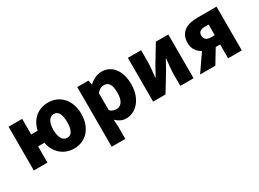

<svg xmlns="http://www.w3.org/2000/svg" viewBox="-34 -1269 2915 2162"><g transform="rotate(-30 1423.5 -188.0)"><path d="M72 0V-569H249V-366H333Q344 -417 367.5 -457.5Q391 -498 424.5 -526Q458 -554 501 -568.5Q544 -583 593 -583Q647 -583 694.5 -563Q742 -543 777.5 -504.5Q813 -466 833.5 -411Q854 -356 854 -285Q854 -214 833.5 -158.5Q813 -103 777.5 -64.5Q742 -26 694.5 -6Q647 14 593 14Q543 14 499.5 -1.5Q456 -17 422 -46Q388 -75 364.5 -116.5Q341 -158 331 -211H249V0ZM491 -285Q491 -213 515 -171.5Q539 -130 582 -130Q629 -130 649.5 -171.5Q670 -213 670 -285Q670 -356 649.5 -397.5Q629 -439 582 -439Q539 -439 515 -397.5Q491 -356 491 -285Z M1110 -569 1122 -514H1126Q1160 -544 1200.5 -563.5Q1241 -583 1286 -583Q1337 -583 1378 -562.5Q1419 -542 1448 -504Q1477 -466 1492.5 -413Q1508 -360 1508 -294Q1508 -221 1488 -163.5Q1468 -106 1434.5 -66.5Q1401 -27 1358 -6.5Q1315 14 1269 14Q1231 14 1197.5 -2Q1164 -18 1137 -45L1142 44V207H965V-569ZM1142 -165Q1163 -146 1184.5 -139Q1206 -132 1227 -132Q1268 -132 1296.5 -169Q1325 -206 1325 -291Q1325 -366 1303 -402Q1281 -438 1233 -438Q1207 -438 1186 -426.5Q1165 -415 1142 -390Z M1623 -569H1795V-420Q1795 -378 1789.5 -325Q1784 -272 1779 -220H1783Q1797 -246 1816 -280Q1835 -314 1848 -339L1987 -569H2149V0H1977V-147Q1977 -190 1982.5 -243Q1988 -296 1993 -349H1989Q1975 -323 1956.5 -288.5Q1938 -254 1924 -230L1784 0H1623Z M2384 -218Q2342 -241 2315.5 -280Q2289 -319 2289 -378Q2289 -432 2308 -468.5Q2327 -505 2359 -527.5Q2391 -550 2435 -559.5Q2479 -569 2528 -569H2776V0H2598V-180H2541L2432 0H2234ZM2549 -439Q2464 -439 2464 -373Q2464 -340 2485 -320.5Q2506 -301 2549 -301H2598V-439Z"/></g></svg>

Font: Kinto Sans Black
Style: Regular
Weight: 900
Designer: Authors: Ryoko NISHIZUKA  (kana & ideographs); Paul D. Hunt (Latin, Greek & Cyrillic); Wenlong ZHANG  (bopomofo); Sandol
Foundry: Adobe Systems Incorporated, ookami Inc.
Version: Version 0.001